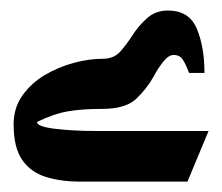

<svg xmlns="http://www.w3.org/2000/svg" viewBox="-20 -1084 422 365"><path d="M174.3 -972.2Q196.3 -972.2 208.3 -985.6Q220.2 -999 231 -1015.6Q242.2 -1033.7 258.8 -1048.8Q275.4 -1064 299.3 -1064Q339.8 -1064 354.2 -1029.3Q368.7 -994.6 368.7 -945.3H339.4Q333.5 -961.4 327.6 -970.5Q321.8 -979.5 310.1 -979.5Q300.8 -979.5 291 -967.5Q281.2 -955.6 272 -938.5Q259.3 -915.5 239 -896.2Q218.8 -877 174.3 -877Q135.7 -877 108.9 -872.3Q82 -867.7 50.3 -852.1Q50.3 -843.3 85 -839.1Q119.6 -835 163.6 -835H376.5L336.4 -738.8H132.3Q95.2 -738.8 66.7 -747.8Q38.1 -756.8 22 -780.3Q5.9 -803.7 5.9 -847.7Q5.9 -878.9 22.5 -902.3Q39.1 -925.8 64.9 -941.2Q90.8 -956.5 119.9 -964.4Q148.9 -972.2 174.3 -972.2Z"/></svg>

Font: Pinar Black
Style: Regular
Weight: 900
Designer: Amin Abedi
Version: Version 3.000